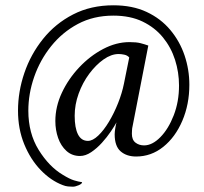

<svg xmlns="http://www.w3.org/2000/svg" viewBox="-20 -584 770 725"><path d="M408 -564Q480 -564 533.5 -539Q587 -514 623 -471Q659 -428 677 -374.5Q695 -321 695 -264Q695 -190 668.5 -128Q642 -66 596.5 -29.5Q551 7 494 7Q458 7 435.5 -12.5Q413 -32 413 -77Q413 -86 415.5 -101Q418 -116 420 -122Q413 -109 398.5 -87.5Q384 -66 365 -45Q346 -24 324.5 -9.5Q303 5 282 5Q252 5 231 -14Q210 -33 199.5 -63Q189 -93 189 -127Q189 -181 213.5 -233.5Q238 -286 279 -329.5Q320 -373 369.5 -399Q419 -425 469 -425Q495 -425 510.5 -421Q526 -417 540 -412L480 -104Q479 -101 478.5 -92Q478 -83 478 -79Q478 -56 491.5 -45.5Q505 -35 524 -35Q555 -35 585.5 -66Q616 -97 636 -148.5Q656 -200 656 -261Q656 -311 641 -358Q626 -405 595.5 -442.5Q565 -480 518.5 -502.5Q472 -525 408 -525Q333 -525 274 -493.5Q215 -462 173 -409.5Q131 -357 109 -293.5Q87 -230 87 -166Q87 -81 126 -18Q165 45 217 76Q243 92 259.5 97Q276 102 290 104Q290 110 277 115.5Q264 121 255 121Q246 121 236.5 120Q227 119 217 115Q172 98 133.5 58Q95 18 71.5 -39.5Q48 -97 48 -166Q48 -238 72 -308.5Q96 -379 142.5 -437Q189 -495 256 -529.5Q323 -564 408 -564ZM428 -380Q400 -380 371 -359.5Q342 -339 317 -305.5Q292 -272 277 -230.5Q262 -189 262 -147Q262 -101 274.5 -76.5Q287 -52 312 -52Q330 -52 351 -72Q372 -92 391.5 -124.5Q411 -157 426 -195Q441 -233 448 -268L468 -367Q461 -375 449.5 -377.5Q438 -380 428 -380Z"/></svg>

Font: Amiri
Style: Regular
Weight: 400
Designer: Khaled Hosny
Version: Version 0.114